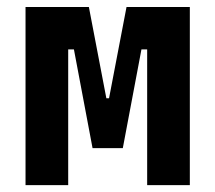

<svg xmlns="http://www.w3.org/2000/svg" viewBox="-20 -538 626 558"><path d="M54.2 0H178.2V-394.5H194.8L249 -107.4H336.9L391.1 -394.5H407.7V0H531.7V-517.6H347.7L296.9 -252.4H289.1L238.3 -517.6H54.2Z"/></svg>

Font: CaskaydiaCove Nerd Font
Style: Bold
Weight: 700
Designer: Aaron Bell
Foundry: Saja Typeworks
Version: Version 2111.1;Nerd Fonts 2.3.0